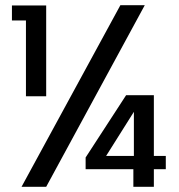

<svg xmlns="http://www.w3.org/2000/svg" viewBox="-20 -720 691 740"><path d="M444 -700H538L158 0H63ZM619 -119V-68H573V0H494V-68H310V-113L466 -353H573V-119ZM496 -119V-289L389 -119ZM80 -641H26V-699H158V-349H80Z"/></svg>

Font: Albert Sans Medium
Style: Regular
Weight: 500
Designer: Andreas Rasmussen
Foundry: a.Foundry
Version: Version 1.025